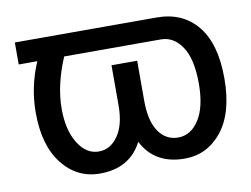

<svg xmlns="http://www.w3.org/2000/svg" viewBox="-63 -601 923 705"><g transform="rotate(-10 398.5 -249.0)"><path d="M572.8 15.6Q460.9 15.6 414.6 -74.7Q368.2 15.6 256.8 15.6Q171.4 15.6 116.9 -53.7Q62.5 -123 62.5 -245.1Q62.5 -341.3 101.1 -430.7H31.7V-512.7H560.5Q656.7 -512.7 711.7 -445.8Q766.6 -378.9 766.6 -250Q766.6 -122.1 711.9 -53.2Q657.2 15.6 572.8 15.6ZM562.5 -64.9Q609.9 -64.9 640.4 -112.5Q670.9 -160.2 670.9 -247.1Q670.9 -338.9 640.1 -384.8Q609.4 -430.7 561.5 -430.7H201.2Q158.7 -331.1 158.7 -242.2Q158.7 -163.6 189.2 -114.3Q219.7 -64.9 266.6 -64.9Q309.6 -64.9 338.1 -105.7Q366.7 -146.5 366.7 -219.2V-368.7H462.4V-219.2Q462.4 -144 489.5 -104.5Q516.6 -64.9 562.5 -64.9Z"/></g></svg>

Font: Cadman
Style: Regular
Weight: 400
Designer: Paul James MIller
Foundry: High-Logic / Made with FontCreator
Version: Version 2.114;March 28, 2021;FontCreator 13.0.0.2683 64-bit